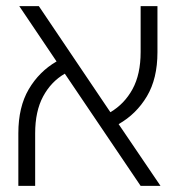

<svg xmlns="http://www.w3.org/2000/svg" viewBox="-20 -608 580 628"><path d="M40 0V-172Q40 -258 74 -316Q108 -374 165 -407L43 -588H107L341 -241Q387 -268 413.5 -316.5Q440 -365 440 -438V-588H495V-437Q495 -351 460.5 -293Q426 -235 368 -202L505 0H440L192 -367Q147 -341 121 -292.5Q95 -244 95 -172V0Z"/></svg>

Font: Noto Sans Hebrew ExtraCondensed Light
Style: Regular
Weight: 300
Width: 2
Designer: Monotype Design Team
Foundry: Monotype Imaging Inc.
Version: Version 2.004; ttfautohint (v1.8.4.7-5d5b)